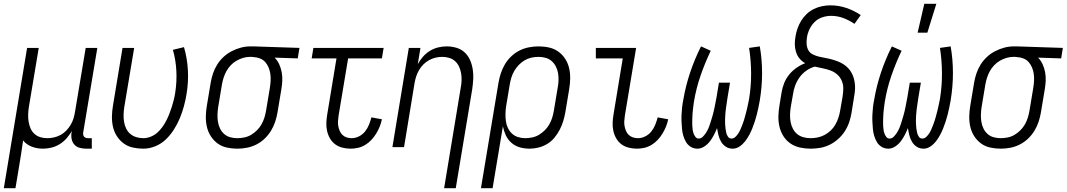

<svg xmlns="http://www.w3.org/2000/svg" viewBox="-46 -771 5589 1006"><path d="M-26 215 96 -520H157L105 -209Q102 -189 101.5 -170Q101 -151 104 -133Q107 -115 114 -98.5Q121 -82 134 -70Q147 -58 164.5 -52.5Q182 -47 202 -47Q219 -47 237 -51Q255 -55 271.5 -64Q288 -73 301 -86.5Q314 -100 324 -116.5Q334 -133 339 -150Q344 -167 347 -185L403 -520H464L390 -77Q389 -71 390 -65Q391 -59 394.5 -55Q398 -51 403.5 -49Q409 -47 415 -47H435V8H406Q388 8 371.5 3.5Q355 -1 344 -13Q333 -25 329.5 -42Q326 -59 329 -77L331 -85Q319 -65 303 -46.5Q287 -28 266.5 -15.5Q246 -3 223.5 2.5Q201 8 179 8Q148 8 120.5 -2.5Q93 -13 75 -35Q70 1 64.5 36.5Q59 72 53 107L35 215Z M705 8Q677 8 650 2Q623 -4 602 -19.5Q581 -35 566.5 -57.5Q552 -80 546 -106.5Q540 -133 540.5 -161Q541 -189 546 -218L596 -520H657L605 -209Q602 -189 601.5 -170Q601 -151 604 -132.5Q607 -114 615 -97.5Q623 -81 636.5 -69.5Q650 -58 668 -52.5Q686 -47 705 -47Q724 -47 743 -54.5Q762 -62 777 -75Q792 -88 804 -104.5Q816 -121 825 -138.5Q834 -156 841 -174Q848 -192 854 -210.5Q860 -229 864.5 -247.5Q869 -266 872 -285Q881 -343 878 -400Q875 -457 860 -510L918 -524Q935 -466 938.5 -403Q942 -340 931 -276Q926 -245 917.5 -214Q909 -183 896.5 -152.5Q884 -122 866 -93.5Q848 -65 824 -41.5Q800 -18 768.5 -5Q737 8 705 8Z M1198 8Q1169 8 1142 2Q1115 -4 1094 -19.5Q1073 -35 1058.5 -57.5Q1044 -80 1038 -106.5Q1032 -133 1032.5 -161Q1033 -189 1038 -218L1058 -338Q1062 -362 1070 -386Q1078 -410 1092 -432.5Q1106 -455 1125.5 -473Q1145 -491 1168.5 -503Q1192 -515 1216.5 -521.5Q1241 -528 1266 -528H1281L1523 -520L1514 -465L1393 -469Q1408 -454 1417 -434Q1426 -414 1430 -392.5Q1434 -371 1433 -348Q1432 -325 1428 -302L1408 -182Q1404 -158 1396 -133.5Q1388 -109 1374 -86Q1360 -63 1340.5 -44.5Q1321 -26 1297.5 -14Q1274 -2 1248 3Q1222 8 1198 8ZM1198 -47Q1216 -47 1235 -51Q1254 -55 1270.5 -65Q1287 -75 1301 -89Q1315 -103 1324.5 -120Q1334 -137 1339.5 -155Q1345 -173 1348 -191L1368 -311Q1371 -330 1372 -348Q1373 -366 1370.5 -383.5Q1368 -401 1361.5 -417Q1355 -433 1344 -445.5Q1333 -458 1317 -464.5Q1301 -471 1282 -472L1272 -473H1263Q1245 -473 1227 -467.5Q1209 -462 1192.5 -452.5Q1176 -443 1162.5 -428.5Q1149 -414 1140 -397.5Q1131 -381 1125.5 -363.5Q1120 -346 1117 -329L1097 -209Q1094 -189 1093.5 -170Q1093 -151 1096 -132.5Q1099 -114 1107 -97.5Q1115 -81 1128.5 -69Q1142 -57 1160 -52Q1178 -47 1198 -47Z M1791 8Q1769 8 1747.5 2.5Q1726 -3 1709.5 -15.5Q1693 -28 1682.5 -46.5Q1672 -65 1667.5 -86Q1663 -107 1664 -129.5Q1665 -152 1669 -174L1717 -465H1587L1596 -520H1964L1955 -465H1778L1728 -165Q1726 -151 1725 -137Q1724 -123 1726.5 -110Q1729 -97 1734 -85Q1739 -73 1748.5 -64Q1758 -55 1770.5 -51Q1783 -47 1797 -47Q1816 -47 1835 -56.5Q1854 -66 1867 -82.5Q1880 -99 1887.5 -118Q1895 -137 1900 -156L1955 -146Q1951 -126 1943.5 -107.5Q1936 -89 1925 -71Q1914 -53 1900 -38Q1886 -23 1868 -12Q1850 -1 1830 3.5Q1810 8 1791 8Z M2281 215 2368 -311Q2372 -331 2372.5 -350Q2373 -369 2370 -387Q2367 -405 2359.5 -421.5Q2352 -438 2339 -450Q2326 -462 2308.5 -467.5Q2291 -473 2271 -473Q2254 -473 2236.5 -469Q2219 -465 2202.5 -456Q2186 -447 2172.5 -433.5Q2159 -420 2149.5 -403.5Q2140 -387 2134.5 -370Q2129 -353 2126 -335L2071 0H2010L2096 -520H2157L2143 -435Q2154 -455 2170 -473.5Q2186 -492 2206.5 -504.5Q2227 -517 2249.5 -522.5Q2272 -528 2294 -528Q2321 -528 2346 -520.5Q2371 -513 2389 -496Q2407 -479 2417 -456Q2427 -433 2431 -407.5Q2435 -382 2433.5 -355.5Q2432 -329 2428 -302L2342 215Z M2474 215 2566 -338Q2570 -362 2578 -386.5Q2586 -411 2599.5 -434Q2613 -457 2632.5 -475.5Q2652 -494 2675.5 -506Q2699 -518 2725 -523Q2751 -528 2775 -528Q2804 -528 2831 -522Q2858 -516 2879.5 -500.5Q2901 -485 2915.5 -462.5Q2930 -440 2936 -413.5Q2942 -387 2941.5 -359Q2941 -331 2936 -302L2916 -182Q2912 -159 2905 -136Q2898 -113 2886.5 -91Q2875 -69 2859 -49.5Q2843 -30 2821.5 -17Q2800 -4 2776 2Q2752 8 2729 8Q2702 8 2677.5 1Q2653 -6 2634 -22.5Q2615 -39 2604.5 -61.5Q2594 -84 2589 -109L2535 215ZM2706 -47Q2724 -47 2743 -51Q2762 -55 2778.5 -65Q2795 -75 2809 -89Q2823 -103 2832.5 -120Q2842 -137 2847.5 -155Q2853 -173 2856 -191L2876 -311Q2880 -331 2880.5 -350Q2881 -369 2878 -387.5Q2875 -406 2866.5 -422.5Q2858 -439 2844.5 -451Q2831 -463 2813 -468Q2795 -473 2775 -473Q2757 -473 2738.5 -469Q2720 -465 2703 -455Q2686 -445 2672.5 -431Q2659 -417 2649 -400Q2639 -383 2633.5 -365Q2628 -347 2625 -329L2606 -215Q2603 -195 2602.5 -175.5Q2602 -156 2604.5 -137Q2607 -118 2615 -101Q2623 -84 2636 -71.5Q2649 -59 2667.5 -53Q2686 -47 2706 -47Z M3291 8Q3269 8 3247.5 2.5Q3226 -3 3209.5 -15.5Q3193 -28 3182.5 -46.5Q3172 -65 3167.5 -86Q3163 -107 3164 -129.5Q3165 -152 3169 -174L3217 -465H3076V-520H3287L3228 -165Q3226 -151 3225 -137Q3224 -123 3226.5 -110Q3229 -97 3234 -85Q3239 -73 3248.5 -64Q3258 -55 3270.5 -51Q3283 -47 3297 -47Q3316 -47 3335 -56.5Q3354 -66 3367 -82.5Q3380 -99 3387.5 -118Q3395 -137 3400 -156L3455 -146Q3451 -126 3443.5 -107.5Q3436 -89 3425 -71Q3414 -53 3400 -38Q3386 -23 3368 -12Q3350 -1 3330 3.5Q3310 8 3291 8Z M3609 8Q3589 8 3573.5 -1.5Q3558 -11 3549 -26Q3540 -41 3534.5 -59Q3529 -77 3527.5 -95.5Q3526 -114 3525 -132.5Q3524 -151 3525 -170.5Q3526 -190 3528 -209Q3530 -228 3534 -247Q3546 -319 3569.5 -389.5Q3593 -460 3627 -528L3678 -505Q3647 -440 3624 -373Q3601 -306 3590 -238Q3588 -227 3587 -216.5Q3586 -206 3584.5 -195.5Q3583 -185 3582.5 -174Q3582 -163 3581.5 -152.5Q3581 -142 3581 -131.5Q3581 -121 3581.5 -110.5Q3582 -100 3583.5 -90Q3585 -80 3588.5 -70.5Q3592 -61 3598.5 -53Q3605 -45 3615 -45Q3627 -45 3636.5 -54.5Q3646 -64 3653 -75Q3660 -86 3665 -97Q3670 -108 3673.5 -119.5Q3677 -131 3681 -143Q3685 -155 3688 -166.5Q3691 -178 3694 -189.5Q3697 -201 3699 -213Q3701 -225 3703.5 -236.5Q3706 -248 3708 -260L3721 -338H3779L3766 -260Q3764 -248 3762.5 -236.5Q3761 -225 3759 -213Q3757 -201 3756 -189.5Q3755 -178 3754 -166Q3753 -154 3753 -142.5Q3753 -131 3753.5 -119.5Q3754 -108 3755.5 -96.5Q3757 -85 3759.5 -74.5Q3762 -64 3768.5 -54.5Q3775 -45 3787 -45Q3798 -45 3807.5 -54Q3817 -63 3823.5 -73.5Q3830 -84 3834.5 -95Q3839 -106 3843.5 -117Q3848 -128 3851.5 -139.5Q3855 -151 3858 -162Q3861 -173 3864 -184.5Q3867 -196 3869.5 -207.5Q3872 -219 3874.5 -230.5Q3877 -242 3879 -253Q3890 -321 3889.5 -388Q3889 -455 3879 -520L3935 -528Q3947 -460 3947 -388.5Q3947 -317 3935 -245Q3932 -227 3928 -208.5Q3924 -190 3919.5 -171.5Q3915 -153 3909 -135Q3903 -117 3896 -99Q3889 -81 3879.5 -63.5Q3870 -46 3858 -30.5Q3846 -15 3829 -3.5Q3812 8 3793 8Q3773 8 3757.5 -2Q3742 -12 3732.5 -28Q3723 -44 3718.5 -62.5Q3714 -81 3711 -100Q3704 -82 3695 -64.5Q3686 -47 3674 -31Q3662 -15 3644.5 -3.5Q3627 8 3609 8Z M4202 8Q4173 8 4145.5 2Q4118 -4 4096 -19Q4074 -34 4059.5 -56.5Q4045 -79 4038.5 -105.5Q4032 -132 4032.5 -160.5Q4033 -189 4038 -218L4049 -286Q4053 -311 4062.5 -335Q4072 -359 4088.5 -379.5Q4105 -400 4127 -415.5Q4149 -431 4173 -440Q4156 -449 4143.5 -464Q4131 -479 4125 -498Q4119 -517 4118.5 -537.5Q4118 -558 4122 -579Q4125 -600 4132.5 -621.5Q4140 -643 4152 -662.5Q4164 -682 4181 -698Q4198 -714 4218.5 -724Q4239 -734 4261 -738.5Q4283 -743 4305 -743Q4349 -743 4389.5 -729Q4430 -715 4464 -692L4431 -646Q4405 -664 4374 -676Q4343 -688 4308 -688Q4286 -688 4263 -680.5Q4240 -673 4223 -656.5Q4206 -640 4195.5 -618Q4185 -596 4182 -574Q4179 -556 4180.5 -538.5Q4182 -521 4190 -507Q4198 -493 4213.5 -485.5Q4229 -478 4246 -474Q4263 -470 4280 -467Q4297 -464 4313 -459.5Q4329 -455 4344.5 -449Q4360 -443 4374 -434Q4388 -425 4399 -413Q4410 -401 4417.5 -386.5Q4425 -372 4429 -355.5Q4433 -339 4434 -321.5Q4435 -304 4432.5 -286.5Q4430 -269 4427 -251L4416 -182Q4412 -157 4404 -132.5Q4396 -108 4381.5 -85Q4367 -62 4346.5 -43.5Q4326 -25 4302 -13Q4278 -1 4252.5 3.5Q4227 8 4202 8ZM4202 -47Q4220 -47 4239 -51Q4258 -55 4275.5 -64.5Q4293 -74 4307.5 -88Q4322 -102 4331.5 -119Q4341 -136 4347 -154.5Q4353 -173 4356 -191L4368 -260Q4372 -283 4372.5 -305Q4373 -327 4365 -346.5Q4357 -366 4341.5 -380Q4326 -394 4306 -401.5Q4286 -409 4265 -413Q4244 -417 4223 -422Q4199 -415 4178.5 -400.5Q4158 -386 4143.5 -366Q4129 -346 4120.5 -323Q4112 -300 4109 -277L4097 -209Q4094 -189 4093.5 -169.5Q4093 -150 4096.5 -131.5Q4100 -113 4108.5 -96.5Q4117 -80 4131 -68.5Q4145 -57 4163.5 -52Q4182 -47 4202 -47Z M4609 8Q4589 8 4573.5 -1.5Q4558 -11 4549 -26Q4540 -41 4534.5 -59Q4529 -77 4527.5 -95.5Q4526 -114 4525 -132.5Q4524 -151 4525 -170.5Q4526 -190 4528 -209Q4530 -228 4534 -247Q4546 -319 4569.5 -389.5Q4593 -460 4627 -528L4678 -505Q4647 -440 4624 -373Q4601 -306 4590 -238Q4588 -227 4587 -216.5Q4586 -206 4584.5 -195.5Q4583 -185 4582.5 -174Q4582 -163 4581.5 -152.5Q4581 -142 4581 -131.5Q4581 -121 4581.5 -110.5Q4582 -100 4583.5 -90Q4585 -80 4588.5 -70.5Q4592 -61 4598.5 -53Q4605 -45 4615 -45Q4627 -45 4636.5 -54.5Q4646 -64 4653 -75Q4660 -86 4665 -97Q4670 -108 4673.5 -119.5Q4677 -131 4681 -143Q4685 -155 4688 -166.5Q4691 -178 4694 -189.5Q4697 -201 4699 -213Q4701 -225 4703.5 -236.5Q4706 -248 4708 -260L4721 -338H4779L4766 -260Q4764 -248 4762.5 -236.5Q4761 -225 4759 -213Q4757 -201 4756 -189.5Q4755 -178 4754 -166Q4753 -154 4753 -142.5Q4753 -131 4753.5 -119.5Q4754 -108 4755.5 -96.5Q4757 -85 4759.5 -74.5Q4762 -64 4768.5 -54.5Q4775 -45 4787 -45Q4798 -45 4807.5 -54Q4817 -63 4823.5 -73.5Q4830 -84 4834.5 -95Q4839 -106 4843.5 -117Q4848 -128 4851.5 -139.5Q4855 -151 4858 -162Q4861 -173 4864 -184.5Q4867 -196 4869.5 -207.5Q4872 -219 4874.5 -230.5Q4877 -242 4879 -253Q4890 -321 4889.5 -388Q4889 -455 4879 -520L4935 -528Q4947 -460 4947 -388.5Q4947 -317 4935 -245Q4932 -227 4928 -208.5Q4924 -190 4919.5 -171.5Q4915 -153 4909 -135Q4903 -117 4896 -99Q4889 -81 4879.5 -63.5Q4870 -46 4858 -30.5Q4846 -15 4829 -3.5Q4812 8 4793 8Q4773 8 4757.5 -2Q4742 -12 4732.5 -28Q4723 -44 4718.5 -62.5Q4714 -81 4711 -100Q4704 -82 4695 -64.5Q4686 -47 4674 -31Q4662 -15 4644.5 -3.5Q4627 8 4609 8ZM4762 -600 4797 -751H4860L4813 -600Z M5198 8Q5169 8 5142 2Q5115 -4 5094 -19.5Q5073 -35 5058.5 -57.5Q5044 -80 5038 -106.5Q5032 -133 5032.5 -161Q5033 -189 5038 -218L5058 -338Q5062 -362 5070 -386Q5078 -410 5092 -432.5Q5106 -455 5125.5 -473Q5145 -491 5168.5 -503Q5192 -515 5216.5 -521.5Q5241 -528 5266 -528H5281L5523 -520L5514 -465L5393 -469Q5408 -454 5417 -434Q5426 -414 5430 -392.5Q5434 -371 5433 -348Q5432 -325 5428 -302L5408 -182Q5404 -158 5396 -133.5Q5388 -109 5374 -86Q5360 -63 5340.5 -44.5Q5321 -26 5297.5 -14Q5274 -2 5248 3Q5222 8 5198 8ZM5198 -47Q5216 -47 5235 -51Q5254 -55 5270.5 -65Q5287 -75 5301 -89Q5315 -103 5324.5 -120Q5334 -137 5339.5 -155Q5345 -173 5348 -191L5368 -311Q5371 -330 5372 -348Q5373 -366 5370.5 -383.5Q5368 -401 5361.5 -417Q5355 -433 5344 -445.5Q5333 -458 5317 -464.5Q5301 -471 5282 -472L5272 -473H5263Q5245 -473 5227 -467.5Q5209 -462 5192.5 -452.5Q5176 -443 5162.5 -428.5Q5149 -414 5140 -397.5Q5131 -381 5125.5 -363.5Q5120 -346 5117 -329L5097 -209Q5094 -189 5093.5 -170Q5093 -151 5096 -132.5Q5099 -114 5107 -97.5Q5115 -81 5128.5 -69Q5142 -57 5160 -52Q5178 -47 5198 -47Z"/></svg>

Font: Iosevka Term Curly Light
Style: Italic
Weight: 300
Italic angle: -9°
Designer: Belleve Invis
Foundry: Belleve Invis
Version: Version 32.3.0